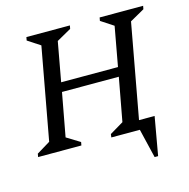

<svg xmlns="http://www.w3.org/2000/svg" viewBox="-104 -661 889 904"><g transform="rotate(-15 341.0 -209.0)"><path d="M10 0 13 -16 79 -56 161 -504 100 -544 103 -560H315L312 -544L241 -504L206 -312H483L518 -504L457 -544L460 -560H672L669 -544L598 -504L514 -45H590L557 142H540L506 0H367L369 -16L436 -56L475 -267H198L159 -56L224 -16L221 0Z"/></g></svg>

Font: Spectral SC
Style: Italic
Weight: 400
Italic angle: -10°
Designer: Jean-Baptiste Levee
Foundry: Production Type
Version: Version 2.001